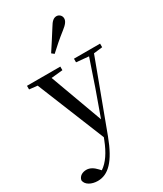

<svg xmlns="http://www.w3.org/2000/svg" viewBox="-273 -925 1098 1292"><g transform="rotate(-30 276.0 -279.0)"><path d="M242 -630 261 -615C300 -651 339 -686 388 -724C422 -750 436 -770 436 -790C436 -814 416 -829 398 -829C376 -829 359 -815 338 -779C303 -722 272 -677 242 -630ZM357 -494 453 -485 383 -279 311 -78 162 -485 251 -494V-522H-8V-494L55 -487L267 36L260 54C229 134 191 191 144 222L131 208C108 183 83 167 55 167C25 167 -3 181 -9 212C-5 249 39 271 86 271C167 271 233 208 294 45L492 -486L560 -494V-522H357Z"/></g></svg>

Font: Noto Serif KR Medium
Style: Regular
Weight: 500
Designer: Ryoko NISHIZUKA 西塚涼子 (kana & ideographs); Frank Grießhammer (Latin, Greek & Cyrillic); Wenlong ZHANG 张文龙 (bopomofo); San
Foundry: Adobe
Version: Version 2.001;hotconv 1.1.0;makeotfexe 2.6.0